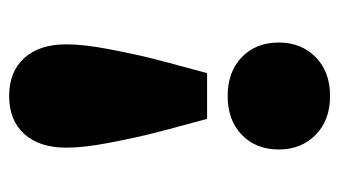

<svg xmlns="http://www.w3.org/2000/svg" viewBox="-181 -551 742 420"><g transform="rotate(-90 190.0 -341.0)"><path d="M140 -259Q127 -307 116.5 -346Q106 -385 99 -417.5Q92 -450 87 -476.5Q82 -503 79.5 -525.5Q77 -548 77 -567Q77 -626 107 -659Q137 -692 190 -692Q243 -692 273 -659Q303 -626 303 -567Q303 -548 300.5 -525.5Q298 -503 293 -476.5Q288 -450 281 -417.5Q274 -385 263.5 -346Q253 -307 240 -259ZM190 10Q137 10 105 -21.5Q73 -53 73 -102Q73 -152 105 -183Q137 -214 190 -214Q243 -214 275 -183Q307 -152 307 -102Q307 -53 275 -21.5Q243 10 190 10Z"/></g></svg>

Font: Montagu Slab 24pt
Style: Bold
Weight: 700
Designer: Florian Karsten
Foundry: Florian Karsten
Version: Version 1.000